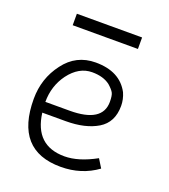

<svg xmlns="http://www.w3.org/2000/svg" viewBox="-109 -634 635 722"><g transform="rotate(20 208.5 -273.0)"><path d="M337 -508H76V-554H337ZM215 -34Q271 -34 340 -72L361 -38Q298 8 215 8Q33 8 33 -198Q33 -280 81 -343Q128 -406 206 -406Q303 -406 340 -336Q351 -311 351 -285Q351 -219 302 -189.5Q253 -160 175 -160H81Q97 -34 215 -34ZM175 -202Q306 -202 306 -285Q306 -310 300.5 -320.5Q295 -331 278 -346Q251 -367 206 -367Q153 -367 114 -315Q78 -266 78 -202Z"/></g></svg>

Font: Bhavuka
Style: Regular
Weight: 400
Version: 2.94.0; ttfautohint (v1.2) -l 7 -r 28 -G 50 -x 13 -D deva -f